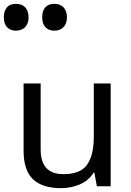

<svg xmlns="http://www.w3.org/2000/svg" viewBox="-44 -971 682 1001"><path d="M533 -536V0H461L448 -71H444Q418 -29 372 -9.5Q326 10 274 10Q177 10 128 -36.5Q79 -83 79 -185V-536H168V-191Q168 -63 287 -63Q376 -63 410.5 -113Q445 -163 445 -257V-536ZM239 -811Q210 -811 193 -829Q176 -847 176 -881Q176 -914 192 -932.5Q208 -951 239 -951Q271 -951 288 -932Q305 -913 305 -881Q305 -848 287 -829.5Q269 -811 239 -811ZM39 -811Q10 -811 -7 -829Q-24 -847 -24 -881Q-24 -914 -8 -932.5Q8 -951 39 -951Q71 -951 88 -932Q105 -913 105 -881Q105 -848 87 -829.5Q69 -811 39 -811Z"/></svg>

Font: Noto Sans Tifinagh Ghat
Style: Regular
Weight: 400
Designer: JamraPatel
Foundry: JamraPatel LLC
Version: Version 2.006; ttfautohint (v1.8.4.7-5d5b)